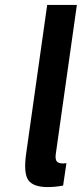

<svg xmlns="http://www.w3.org/2000/svg" viewBox="-20 -750 332 780"><path d="M171.7 -730 86.4 -126.9Q75 -47.9 94.6 -18.9Q114.1 10 174.4 10Q188.6 10 203.6 8.6Q218.6 7.3 236.4 3.9L249.9 -87.1Q238.1 -85.9 237.1 -85.9Q216.4 -85.9 210.1 -95Q203.9 -104.1 206.6 -124.1L292.3 -730Z"/></svg>

Font: Secuela ExtLt
Style: Italic
Weight: 200
Italic angle: -8°
Designer: Fernando Haro
Foundry: deFharo
Version: Version 1.704